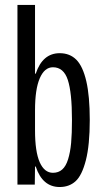

<svg xmlns="http://www.w3.org/2000/svg" viewBox="-20 -749 416 779"><path d="M222.2 9.8Q152.3 9.8 125 -73.2H122.1L121.1 0H50.8V-729H122.1V-450.2H125Q152.8 -533.2 222.2 -533.2Q263.2 -533.2 289.6 -506.8Q315.9 -480.5 330.1 -419.9Q344.2 -359.4 344.2 -262.2Q344.2 -160.6 328.4 -98.9Q312.5 -37.1 286.6 -13.7Q260.7 9.8 222.2 9.8ZM122.1 -220.2Q122.1 -133.8 141.1 -90.8Q160.2 -47.9 194.8 -47.9Q217.3 -47.9 232.4 -61.3Q247.6 -74.7 256.3 -103Q265.1 -131.3 268.6 -169.2Q272 -207 272 -262.2Q272 -373.5 255.1 -424.8Q238.3 -476.1 194.8 -476.1Q160.6 -476.1 141.4 -431.6Q122.1 -387.2 122.1 -301.8Z"/></svg>

Font: Lumene Sans Condensed
Style: Regular
Weight: 400
Width: 3
Designer: Deni Anggara
Version: Version 1.003;Glyphs 3.1.2 (3151)